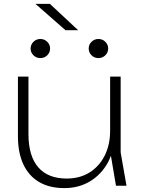

<svg xmlns="http://www.w3.org/2000/svg" viewBox="-20 -953 723 985"><path d="M236 -933 381 -798H316L162 -933ZM187 -655Q166 -655 151.5 -669.5Q137 -684 137 -704Q137 -724 151.5 -738.5Q166 -753 187 -753Q208 -753 222.5 -738.5Q237 -724 237 -704Q237 -684 222.5 -669.5Q208 -655 187 -655ZM485 -655Q464 -655 449.5 -669.5Q435 -684 435 -704Q435 -724 449.5 -738.5Q464 -753 485 -753Q506 -753 520.5 -738.5Q535 -724 535 -704Q535 -684 520.5 -669.5Q506 -655 485 -655ZM310 12Q234 12 181 -19Q128 -50 100 -109.5Q72 -169 72 -254V-560H126V-265Q126 -153 176 -95Q226 -37 322 -37Q389 -37 439 -68Q489 -99 517 -154.5Q545 -210 545 -283V-560H599V-171L629 0H575L549 -154Q542 -136 534 -120Q499 -57 441.5 -22.5Q384 12 310 12Z"/></svg>

Font: Bounded
Style: Regular
Weight: 200
Designer: Vlad Churkin
Version: Version 1.0